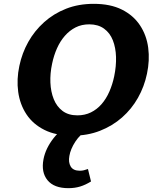

<svg xmlns="http://www.w3.org/2000/svg" viewBox="-20 -693 818 1002"><path d="M359 15Q272 15 212 -15Q152 -45 118 -96.5Q84 -148 75 -213.5Q66 -279 81 -349Q95 -416 127.5 -474Q160 -532 210 -577Q260 -622 325 -647.5Q390 -673 469 -673Q556 -673 616 -643Q676 -613 710.5 -561Q745 -509 753.5 -443.5Q762 -378 747 -308Q733 -241 700 -182.5Q667 -124 617 -80Q567 -36 502 -10.5Q437 15 359 15ZM384 -91Q423 -91 454.5 -106.5Q486 -122 510 -149.5Q534 -177 550.5 -214.5Q567 -252 576 -295Q587 -348 585.5 -396Q584 -444 569 -482.5Q554 -521 523 -543.5Q492 -566 446 -566Q406 -566 374.5 -550Q343 -534 318.5 -506Q294 -478 277.5 -441Q261 -404 252 -361Q241 -310 243 -262Q245 -214 260.5 -175.5Q276 -137 306.5 -114Q337 -91 384 -91ZM337 289Q262 289 228 247.5Q194 206 207 138Q218 81 260 27.5Q302 -26 381 -69L440 -18Q398 8 373 46.5Q348 85 342 121Q336 154 349 176Q362 198 397 198Q408 198 418 195.5Q428 193 439 189L455 254Q426 272 398 280.5Q370 289 337 289Z"/></svg>

Font: Ysabeau Infant ExtraBold
Style: Italic
Weight: 800
Italic angle: -12°
Designer: Christian Thalmann (Catharsis Fonts)
Version: Version 2.001;gftools[0.9.30]; featfreeze: ss01,ss02,lnum